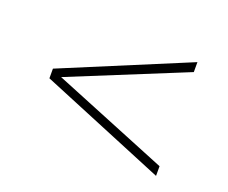

<svg xmlns="http://www.w3.org/2000/svg" viewBox="-73 -650 710 598"><g transform="rotate(20 282.0 -350.5)"><path d="M490 -506 107 -350 490 -194V-162L74 -334V-366L490 -539Z"/></g></svg>

Font: Montserrat Alternates ExLight
Style: Regular
Weight: 275
Designer: Julieta Ulanovsky
Foundry: Julieta Ulanovsky
Version: Version 7.200